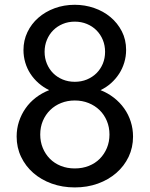

<svg xmlns="http://www.w3.org/2000/svg" viewBox="-20 -784 638 818"><path d="M298.6 14.5Q245.9 14.5 200.5 -1.8Q155 -18.2 121.8 -47.3Q88.6 -76.4 69.8 -115.9Q50.9 -155.5 50.9 -202.3Q50.9 -235.9 60.9 -266.4Q70.9 -296.8 88.9 -322.5Q106.8 -348.2 132.5 -368Q158.2 -387.7 189.5 -400Q164.1 -412.3 143.9 -430.2Q123.6 -448.2 109.3 -470.2Q95 -492.3 87.5 -518Q80 -543.6 80 -570.9Q80 -611.8 96.8 -647Q113.6 -682.3 143.2 -708.2Q172.7 -734.1 212.7 -748.9Q252.7 -763.6 298.6 -763.6Q341.4 -763.6 380.9 -750Q420.5 -736.4 450.7 -711.1Q480.9 -685.9 499.1 -650.5Q517.3 -615 517.3 -571.4Q517.3 -543.6 509.5 -517.7Q501.8 -491.8 487.5 -469.8Q473.2 -447.7 453.2 -429.8Q433.2 -411.8 408.2 -400Q439.5 -387.7 465.2 -367.7Q490.9 -347.7 509.1 -322Q527.3 -296.4 537 -265.9Q546.8 -235.5 546.8 -201.8Q546.8 -155.5 528 -115.9Q509.1 -76.4 475.7 -47.3Q442.3 -18.2 397 -1.8Q351.8 14.5 298.6 14.5ZM298.6 -435.5Q326.4 -435.5 350 -445.2Q373.6 -455 390.9 -472Q408.2 -489.1 418 -512.5Q427.7 -535.9 427.7 -563.2Q427.7 -590.5 418 -614.1Q408.2 -637.7 390.9 -655Q373.6 -672.3 350 -682Q326.4 -691.8 298.6 -691.8Q270.9 -691.8 247.5 -682Q224.1 -672.3 206.8 -655Q189.5 -637.7 179.8 -614.1Q170 -590.5 170 -563.2Q170 -535.9 179.8 -512.5Q189.5 -489.1 206.6 -472Q223.6 -455 247.3 -445.2Q270.9 -435.5 298.6 -435.5ZM298.6 -66.4Q331.4 -66.4 358.6 -77.3Q385.9 -88.2 405.2 -107.7Q424.5 -127.3 435.5 -153.6Q446.4 -180 446.4 -210.9Q446.4 -242.3 435.2 -268.9Q424.1 -295.5 404.3 -314.8Q384.5 -334.1 357.5 -345Q330.5 -355.9 298.6 -355.9Q267.3 -355.9 240.5 -345.2Q213.6 -334.5 193.9 -315.2Q174.1 -295.9 162.7 -269.3Q151.4 -242.7 151.4 -210.9Q151.4 -180 162.3 -153.6Q173.2 -127.3 192.5 -107.7Q211.8 -88.2 238.9 -77.3Q265.9 -66.4 298.6 -66.4Z"/></svg>

Font: Spartan Med
Style: Regular
Weight: 500
Designer: Matt Bailey, Mirko Velimirovic
Foundry: Matt Bailey
Version: Version 1.005